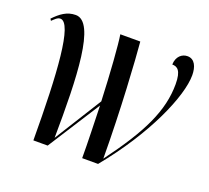

<svg xmlns="http://www.w3.org/2000/svg" viewBox="-99 -671 866 795"><g transform="rotate(20 334.0 -274.0)"><path d="M120 0H183L330 -230C332 -156 335 -71 335 0H405C563 -192 646 -386 646 -478C646 -515 633 -546 601 -546C577 -546 554 -528 553 -492C575 -492 594 -481 594 -420C594 -303 541 -193 418 -28C417 -245 403 -458 396 -536H308C315 -494 324 -372 329 -248L199 -40C202 -306 195 -548 108 -548C69 -548 42 -527 14 -498L19 -490C30 -500 40 -512 53 -512C106 -512 119 -295 120 0Z"/></g></svg>

Font: Noto Serif Display ExtraCondensed Medium
Style: Italic
Weight: 500
Width: 2
Italic angle: -12°
Designer: Monotype Design Team
Foundry: Monotype Imaging Inc.
Version: Version 2.009